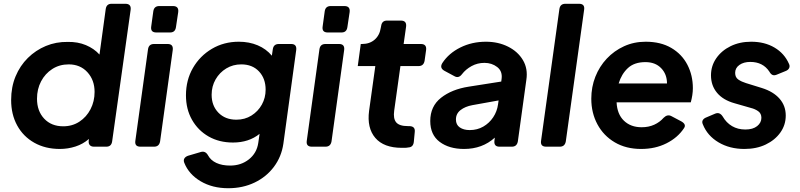

<svg xmlns="http://www.w3.org/2000/svg" viewBox="-20 -777 4237 1017"><path d="M297 12Q220 12 161.5 -21Q103 -54 71 -112.5Q39 -171 39 -247Q39 -316 62.5 -372.5Q86 -429 127.5 -470Q169 -511 223 -533.5Q277 -556 339 -555Q392 -556 435 -538Q478 -520 507 -488L540 -729Q544 -757 571 -757H644Q676 -757 672 -725L574 -28Q570 0 543 0H478Q463 0 455.5 -8.5Q448 -17 450 -32L451 -41Q420 -14 380 -1Q340 12 297 12ZM315 -108Q363 -108 400.5 -132.5Q438 -157 459.5 -198.5Q481 -240 481 -290Q481 -353 443 -394.5Q405 -436 344 -436Q295 -436 257 -411.5Q219 -387 197.5 -346Q176 -305 176 -254Q176 -189 214 -148.5Q252 -108 315 -108Z M808 -605Q776 -605 781 -637L792 -717Q796 -745 824 -745H896Q928 -745 924 -713L912 -633Q908 -605 881 -605ZM724 0Q692 0 697 -32L764 -516Q768 -544 796 -544H868Q899 -544 895 -512L828 -28Q823 0 796 0Z M1189 220Q1105 220 1042.5 183Q980 146 956 85Q951 72 956.5 62.5Q962 53 976 48L1044 28Q1068 21 1082 46Q1096 72 1126 86Q1156 100 1199 100Q1257 100 1298.5 67Q1340 34 1348 -20L1355 -68Q1298 -22 1214 -22Q1141 -22 1085 -54Q1029 -86 997 -142.5Q965 -199 965 -272Q965 -353 1002 -417Q1039 -481 1102.5 -518.5Q1166 -556 1245 -556Q1300 -556 1345 -537Q1390 -518 1420 -482L1425 -516Q1429 -544 1457 -544H1522Q1553 -544 1549 -512L1481 -16Q1471 53 1431 106.5Q1391 160 1328.5 190Q1266 220 1189 220ZM1232 -143Q1277 -143 1312 -165Q1347 -187 1367 -223Q1387 -259 1387 -302Q1387 -361 1352 -398.5Q1317 -436 1258 -436Q1214 -436 1178.5 -414.5Q1143 -393 1122 -356.5Q1101 -320 1101 -275Q1101 -217 1137 -180Q1173 -143 1232 -143Z M1716 -605Q1684 -605 1689 -637L1700 -717Q1704 -745 1732 -745H1804Q1836 -745 1832 -713L1820 -633Q1816 -605 1789 -605ZM1632 0Q1600 0 1605 -32L1672 -516Q1676 -544 1704 -544H1776Q1807 -544 1803 -512L1736 -28Q1731 0 1704 0Z M2108 6Q2013 6 1968 -46.5Q1923 -99 1935 -190L1968 -427H1875L1891 -544H1898Q1938 -544 1964.5 -567Q1991 -590 1997 -630L1999 -640Q2003 -668 2030 -668H2103Q2135 -668 2131 -636L2118 -544H2209Q2241 -544 2237 -512L2229 -455Q2224 -427 2197 -427H2101L2068 -191Q2062 -149 2078.5 -129Q2095 -109 2141 -109H2147Q2180 -109 2177 -79L2172 -26Q2169 3 2143 4Q2133 6 2124 6Q2115 6 2108 6Z M2438 12Q2359 12 2309 -25.5Q2259 -63 2259 -136Q2259 -214 2316 -259Q2373 -304 2463 -318L2635 -345L2637 -360Q2642 -400 2613.5 -422Q2585 -444 2546 -444Q2509 -444 2478 -427Q2447 -410 2427 -384Q2409 -360 2386 -374L2334 -402Q2307 -417 2323 -443Q2357 -495 2418.5 -525.5Q2480 -556 2554 -556Q2619 -556 2671 -530Q2723 -504 2750 -458.5Q2777 -413 2768 -354L2723 -28Q2718 0 2691 0H2626Q2595 0 2599 -32L2601 -48Q2535 12 2438 12ZM2395 -144Q2395 -116 2415.5 -102Q2436 -88 2468 -88Q2508 -88 2540 -106.5Q2572 -125 2592.5 -156Q2613 -187 2618 -224L2621 -245L2482 -220Q2444 -213 2419.5 -194Q2395 -175 2395 -144Z M2873 0Q2841 0 2846 -32L2943 -729Q2947 -757 2975 -757H3047Q3079 -757 3074 -725L2977 -28Q2972 0 2945 0Z M3376 12Q3296 12 3236.5 -23Q3177 -58 3144.5 -118.5Q3112 -179 3112 -254Q3112 -316 3133.5 -370.5Q3155 -425 3194 -466.5Q3233 -508 3285.5 -532Q3338 -556 3400 -556Q3480 -556 3536 -523Q3592 -490 3621 -434Q3650 -378 3650 -310Q3650 -292 3647 -272.5Q3644 -253 3639 -235H3246Q3249 -172 3285 -137.5Q3321 -103 3379 -103Q3416 -103 3445.5 -116.5Q3475 -130 3495 -153Q3515 -173 3536 -162L3589 -134Q3617 -118 3603 -98Q3570 -48 3510.5 -18Q3451 12 3376 12ZM3399 -448Q3340 -448 3306 -416.5Q3272 -385 3257 -335H3513Q3513 -384 3482 -416Q3451 -448 3399 -448Z M3923 12Q3845 12 3786 -23Q3727 -58 3703 -118Q3697 -131 3702.5 -140.5Q3708 -150 3721 -155L3768 -175Q3792 -185 3808 -160Q3827 -127 3857.5 -109Q3888 -91 3928 -91Q3968 -91 3990.5 -109Q4013 -127 4013 -153Q4013 -176 3996 -188Q3979 -200 3958 -205L3871 -230Q3810 -247 3778 -285.5Q3746 -324 3746 -378Q3746 -428 3774 -468.5Q3802 -509 3850 -532.5Q3898 -556 3959 -556Q4030 -556 4082.5 -525Q4135 -494 4159 -439Q4165 -427 4160 -416.5Q4155 -406 4142 -401L4093 -381Q4080 -376 4071 -380.5Q4062 -385 4055 -398Q4021 -449 3954 -449Q3919 -449 3896.5 -433Q3874 -417 3874 -391Q3874 -367 3891 -355.5Q3908 -344 3931 -337L4015 -311Q4076 -292 4109 -254.5Q4142 -217 4142 -165Q4142 -115 4113.5 -75Q4085 -35 4036 -11.5Q3987 12 3923 12Z"/></svg>

Font: Pitagon Sans Text Bold
Style: Italic
Weight: 700
Italic angle: -8°
Designer: Travis Tran
Foundry: Pitagon
Version: Version 1.001; ttfautohint (v1.8.4.7-5d5b);gftools[0.9.26]